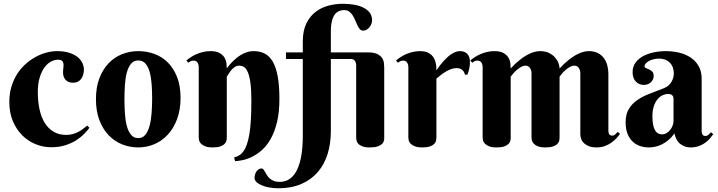

<svg xmlns="http://www.w3.org/2000/svg" viewBox="-20 -780 3836 1026"><path d="M371.1 -337.9Q356 -337.9 345.7 -342.5Q335.4 -347.2 329.1 -355Q322.8 -362.8 319.8 -372.3Q316.9 -381.8 316.9 -392.1Q316.9 -405.3 318.6 -417.5Q320.3 -429.7 319.1 -439.5Q317.9 -449.2 311.5 -455.1Q305.2 -460.9 289.1 -460.9Q272 -460.9 252.9 -451.2Q233.9 -441.4 218.3 -420.4Q202.6 -399.4 192.4 -366.5Q182.1 -333.5 182.1 -287.1Q182.1 -235.8 191.7 -193.6Q201.2 -151.4 220.2 -121.6Q239.3 -91.8 267.6 -75.4Q295.9 -59.1 334 -59.1Q351.1 -59.1 366.5 -63Q381.8 -66.9 395.5 -73.7Q409.2 -80.6 421.6 -89.6Q434.1 -98.6 445.8 -108.9L458 -97.2Q446.8 -82 429.2 -64Q411.6 -45.9 386.7 -30Q361.8 -14.2 328.6 -3.7Q295.4 6.8 252.9 6.8Q210.4 6.8 170.2 -9.5Q129.9 -25.9 98.6 -57.1Q67.4 -88.4 48.6 -133.1Q29.8 -177.7 29.8 -234.9Q29.8 -279.3 41 -316.7Q52.2 -354 71.5 -384.3Q90.8 -414.6 116.5 -437.5Q142.1 -460.4 170.4 -475.8Q198.7 -491.2 228.3 -499Q257.8 -506.8 285.2 -506.8Q321.3 -506.8 348.1 -498.5Q375 -490.2 392.8 -476.6Q410.6 -462.9 419.4 -445.1Q428.2 -427.2 428.2 -408.2Q428.2 -394 424.6 -381.1Q420.9 -368.2 413.8 -358.6Q406.7 -349.1 396 -343.5Q385.3 -337.9 371.1 -337.9Z M492.7 -250Q492.7 -314 511.2 -362.1Q529.8 -410.2 560.8 -442.4Q591.8 -474.6 632.8 -490.7Q673.8 -506.8 718.8 -506.8Q763.7 -506.8 804.7 -491.9Q845.7 -477.1 876.7 -446.3Q907.7 -415.5 926.3 -368.4Q944.8 -321.3 944.8 -256.8Q944.8 -192.9 926.3 -143.6Q907.7 -94.2 876.7 -60.5Q845.7 -26.9 804.7 -9.5Q763.7 7.8 718.8 7.8Q673.8 7.8 632.8 -8.5Q591.8 -24.9 560.8 -57.1Q529.8 -89.4 511.2 -137.7Q492.7 -186 492.7 -250ZM793 -254.9Q793 -293.9 790.3 -330.3Q787.6 -366.7 779.8 -395Q772 -423.3 757.3 -440.2Q742.7 -457 718.8 -457Q694.8 -457 680.2 -439.2Q665.5 -421.4 657.7 -392.3Q649.9 -363.3 647.5 -326.2Q645 -289.1 645 -250Q645 -210.9 647.5 -173.6Q649.9 -136.2 657.7 -106.9Q665.5 -77.6 680.2 -59.8Q694.8 -42 718.8 -42Q742.7 -42 757.3 -60.5Q772 -79.1 779.8 -109.4Q787.6 -139.6 790.3 -177.7Q793 -215.8 793 -254.9Z M1323.2 -243.2Q1323.2 -304.7 1317.6 -341.6Q1312 -378.4 1302.7 -397.7Q1293.5 -417 1282.2 -423.1Q1271 -429.2 1259.3 -429.2Q1245.1 -429.2 1234.1 -421.6Q1223.1 -414.1 1215.1 -404.3Q1207 -394.5 1201.4 -384.8Q1195.8 -375 1191.9 -370.1V-43.9Q1191.9 -37.6 1189.9 -28.6Q1188 -19.5 1180.4 -11.5Q1172.9 -3.4 1158 2.2Q1143.1 7.8 1117.2 7.8Q1091.3 7.8 1076.4 1.7Q1061.5 -4.4 1053.7 -12.7Q1045.9 -21 1043.9 -29.8Q1042 -38.6 1042 -43.9V-420.9Q1042 -435.1 1035.4 -445.6Q1028.8 -456.1 1013.2 -456.1Q1004.9 -456.1 999 -453.1Q993.2 -450.2 986.3 -444.8L976.1 -457Q987.3 -466.3 1001.2 -475.3Q1015.1 -484.4 1031.2 -491.2Q1047.4 -498 1065.9 -502.4Q1084.5 -506.8 1105 -506.8Q1136.7 -506.8 1154.3 -496.3Q1171.9 -485.8 1180.2 -471.2Q1188.5 -456.5 1190.2 -440.7Q1191.9 -424.8 1191.9 -414.1Q1210 -439.9 1232.9 -460.4Q1242.2 -469.2 1253.7 -477.5Q1265.1 -485.8 1278.1 -492.4Q1291 -499 1305.4 -502.9Q1319.8 -506.8 1335 -506.8Q1368.2 -506.8 1393.8 -494.1Q1419.4 -481.4 1437 -451.7Q1454.6 -421.9 1463.9 -372.8Q1473.1 -323.7 1473.1 -251Q1473.1 -180.2 1460.4 -127.9Q1447.8 -75.7 1427.2 -39.1Q1406.7 -2.4 1380.9 20.8Q1355 43.9 1328.6 57.1Q1302.2 70.3 1278.1 75.4Q1253.9 80.6 1236.3 81.1L1231 61Q1245.6 57.6 1258.1 50.3Q1270.5 43 1280.8 28.8Q1291 14.6 1298.8 -7.1Q1306.6 -28.8 1312.3 -61.5Q1317.9 -94.2 1320.6 -138.9Q1323.2 -183.6 1323.2 -243.2Z M1508.3 -500H1598.1V-558.1Q1598.1 -615.2 1616.7 -653.8Q1635.3 -692.4 1665.5 -715.8Q1695.8 -739.3 1734.1 -749.5Q1772.5 -759.8 1812 -759.8Q1840.8 -759.8 1868.9 -755.4Q1897 -751 1918.9 -740.7Q1940.9 -730.5 1954.6 -713.6Q1968.3 -696.8 1968.3 -671.9Q1968.3 -662.1 1964.6 -652.3Q1960.9 -642.6 1954.3 -634.5Q1947.8 -626.5 1939.2 -621.3Q1930.7 -616.2 1920.4 -616.2Q1909.7 -616.2 1902.8 -624.3Q1896 -632.3 1890.1 -644.5Q1884.3 -656.7 1878.4 -671.1Q1872.6 -685.5 1864.7 -697.8Q1856.9 -710 1845.9 -718Q1835 -726.1 1818.4 -726.1Q1804.7 -726.1 1792 -720.9Q1779.3 -715.8 1769.5 -703.1Q1759.8 -690.4 1753.9 -668.2Q1748 -646 1748 -611.8V-500H1946.3Q1978 -500 1995.6 -491.5Q2013.2 -482.9 2021.5 -470.5Q2029.8 -458 2031.5 -443.8Q2033.2 -429.7 2033.2 -418.9V-41Q2033.2 -34.7 2031 -26.1Q2028.8 -17.6 2020.8 -10Q2012.7 -2.4 1997.3 2.7Q1981.9 7.8 1956.1 7.8Q1930.2 7.8 1915.5 1.7Q1900.9 -4.4 1893.8 -12.7Q1886.7 -21 1885 -29.8Q1883.3 -38.6 1883.3 -43.9V-430.2Q1883.3 -443.8 1876.7 -454.3Q1870.1 -464.8 1855 -464.8H1748V-80.1Q1748 -13.7 1730.7 42.5Q1713.4 98.6 1678.2 139.4Q1643.1 180.2 1590.3 203.1Q1537.6 226.1 1467.3 226.1Q1442.4 226.1 1419.4 221.9Q1396.5 217.8 1378.9 210.4Q1361.3 203.1 1350.8 193.1Q1340.3 183.1 1340.3 170.9Q1340.3 162.1 1342.8 153.1Q1345.2 144 1350.1 136.7Q1355 129.4 1362.1 124.8Q1369.1 120.1 1378.4 120.1Q1383.8 120.1 1387.9 125.5Q1392.1 130.9 1396.5 138.7Q1400.9 146.5 1406.5 156Q1412.1 165.5 1420.9 173.3Q1429.7 181.2 1442.6 186.5Q1455.6 191.9 1474.1 191.9Q1499 191.9 1518.1 181.9Q1537.1 171.9 1550.8 154.3Q1564.5 136.7 1573.7 112.8Q1583 88.9 1588.4 61.5Q1593.8 34.2 1595.9 4.4Q1598.1 -25.4 1598.1 -55.2V-464.8H1508.3Z M2312 -403.8Q2330.6 -432.1 2351.6 -455.1Q2360.4 -464.8 2370.6 -474.1Q2380.9 -483.4 2391.8 -490.7Q2402.8 -498 2414.6 -502.4Q2426.3 -506.8 2438 -506.8Q2462.9 -506.8 2477.1 -491.9Q2491.2 -477.1 2491.2 -450.2Q2491.2 -433.6 2488.5 -418.2Q2485.8 -402.8 2478 -380.9H2464.4Q2461.4 -396 2450.7 -406Q2439.9 -416 2419.4 -416Q2404.3 -416 2389.6 -410.4Q2375 -404.8 2361.1 -396.5Q2347.2 -388.2 2334.7 -378.4Q2322.3 -368.7 2312 -359.9V-43Q2312 -36.6 2310.1 -27.8Q2308.1 -19 2300.5 -11.2Q2293 -3.4 2278.1 2.2Q2263.2 7.8 2237.3 7.8Q2211.4 7.8 2196.5 1.7Q2181.6 -4.4 2173.8 -12.7Q2166 -21 2164.1 -29.8Q2162.1 -38.6 2162.1 -43.9V-420.9Q2162.1 -435.1 2155.5 -445.6Q2148.9 -456.1 2133.3 -456.1Q2125 -456.1 2119.1 -453.1Q2113.3 -450.2 2106.4 -444.8L2096.2 -457Q2107.4 -466.3 2121.3 -475.3Q2135.3 -484.4 2151.4 -491.2Q2167.5 -498 2186 -502.4Q2204.6 -506.8 2225.1 -506.8Q2246.1 -506.8 2261 -501.2Q2275.9 -495.6 2285.4 -486.6Q2294.9 -477.5 2300.3 -466.3Q2305.7 -455.1 2308.3 -443.6Q2311 -432.1 2311.5 -421.6Q2312 -411.1 2312 -403.8Z M2970.2 -43Q2970.2 -36.6 2968.3 -27.8Q2966.3 -19 2958.7 -11.2Q2951.2 -3.4 2936 2.2Q2920.9 7.8 2895 7.8Q2869.1 7.8 2854.2 1.7Q2839.4 -4.4 2831.8 -12.7Q2824.2 -21 2822.3 -29.8Q2820.3 -38.6 2820.3 -43.9V-389.2Q2820.3 -396 2818.4 -403.1Q2816.4 -410.2 2812.5 -416Q2808.6 -421.9 2802.7 -425.5Q2796.9 -429.2 2789.1 -429.2Q2775.9 -429.2 2763.2 -421.6Q2750.5 -414.1 2739.5 -404.3Q2728.5 -394.5 2720.5 -384.8Q2712.4 -375 2709 -370.1V-43Q2709 -36.6 2707 -27.8Q2705.1 -19 2697.5 -11.2Q2689.9 -3.4 2675 2.2Q2660.2 7.8 2634.3 7.8Q2608.4 7.8 2593.5 1.7Q2578.6 -4.4 2570.8 -12.7Q2563 -21 2561 -29.8Q2559.1 -38.6 2559.1 -43.9V-420.9Q2559.1 -435.1 2552.5 -445.6Q2545.9 -456.1 2530.3 -456.1Q2522 -456.1 2516.1 -453.1Q2510.3 -450.2 2503.4 -444.8L2493.2 -457Q2504.4 -466.3 2518.3 -475.3Q2532.2 -484.4 2548.3 -491.2Q2564.5 -498 2583 -502.4Q2601.6 -506.8 2622.1 -506.8Q2653.8 -506.8 2671.4 -496.3Q2689 -485.8 2697.3 -471.2Q2705.6 -456.5 2707.3 -440.7Q2709 -424.8 2709 -414.1Q2731.9 -439.9 2758.3 -460.4Q2769 -469.2 2782 -477.5Q2794.9 -485.8 2808.6 -492.4Q2822.3 -499 2836.9 -502.9Q2851.6 -506.8 2866.2 -506.8Q2894.5 -506.8 2914.6 -496.6Q2934.6 -486.3 2946.8 -471.9Q2959 -457.5 2964.6 -441.7Q2970.2 -425.8 2970.2 -414.1Q2993.7 -439.9 3019.5 -460.4Q3030.3 -469.2 3043 -477.5Q3055.7 -485.8 3069.6 -492.4Q3083.5 -499 3097.9 -502.9Q3112.3 -506.8 3127 -506.8Q3155.3 -506.8 3175.3 -496.3Q3195.3 -485.8 3207.5 -468.8Q3219.7 -451.7 3225.3 -430.2Q3231 -408.7 3231 -387.2V-85Q3231 -80.6 3231.4 -75.4Q3231.9 -70.3 3233.9 -65.7Q3235.8 -61 3240 -58.1Q3244.1 -55.2 3251 -55.2Q3260.3 -55.2 3267.6 -61.8Q3274.9 -68.4 3281.2 -75.2L3293 -64.9Q3286.1 -54.7 3274.9 -42.2Q3263.7 -29.8 3248.3 -18.6Q3232.9 -7.3 3212.6 0.2Q3192.4 7.8 3167 7.8Q3145.5 7.8 3129.6 2.2Q3113.8 -3.4 3102.8 -12.9Q3091.8 -22.5 3086.4 -35.4Q3081.1 -48.3 3081.1 -63V-389.2Q3081.1 -396 3079.1 -403.1Q3077.1 -410.2 3073.5 -416Q3069.8 -421.9 3064 -425.5Q3058.1 -429.2 3050.3 -429.2Q3037.1 -429.2 3024.2 -421.6Q3011.2 -414.1 3000.2 -404.3Q2989.3 -394.5 2981.4 -384.8Q2973.6 -375 2970.2 -370.1Z M3579.1 -252.9Q3579.1 -265.1 3571.3 -271.5Q3563.5 -277.8 3551.3 -277.8Q3534.2 -277.8 3518.8 -270Q3503.4 -262.2 3491.7 -247.1Q3480 -231.9 3473.1 -209.7Q3466.3 -187.5 3466.3 -158.2Q3466.3 -129.9 3470.5 -111.3Q3474.6 -92.8 3481.7 -81.8Q3488.8 -70.8 3498 -66.4Q3507.3 -62 3517.6 -62Q3530.3 -62 3541.5 -68.6Q3552.7 -75.2 3561 -85.4Q3569.3 -95.7 3574.2 -108.4Q3579.1 -121.1 3579.1 -133.8ZM3501.5 -466.8Q3484.9 -466.8 3470.7 -462.9Q3456.5 -459 3446.3 -453.1Q3436 -447.3 3430.2 -440.2Q3424.3 -433.1 3424.3 -426.8Q3424.3 -419.4 3431.9 -416.3Q3439.5 -413.1 3448.7 -408.9Q3458 -404.8 3465.6 -397.2Q3473.1 -389.6 3473.1 -374Q3473.1 -363.8 3469 -355.2Q3464.8 -346.7 3457.8 -340.1Q3450.7 -333.5 3441.2 -329.8Q3431.6 -326.2 3421.4 -326.2Q3394 -326.2 3377.2 -344.7Q3360.4 -363.3 3360.4 -394Q3360.4 -423.8 3376 -445.1Q3391.6 -466.3 3416.7 -480Q3441.9 -493.7 3473.6 -500.2Q3505.4 -506.8 3537.1 -506.8Q3575.2 -506.8 3609.9 -498.5Q3644.5 -490.2 3671.1 -472.2Q3697.8 -454.1 3713.6 -426.3Q3729.5 -398.4 3729.5 -358.9V-83Q3729.5 -78.6 3730 -73.2Q3730.5 -67.9 3732.4 -63.5Q3734.4 -59.1 3738.3 -56.2Q3742.2 -53.2 3749.5 -53.2Q3758.3 -53.2 3765.9 -59.8Q3773.4 -66.4 3779.3 -73.2L3791.5 -63Q3784.2 -52.7 3773.9 -40.5Q3763.7 -28.3 3749 -17.6Q3734.4 -6.8 3714.8 0.5Q3695.3 7.8 3670.4 7.8Q3639.6 7.8 3615.7 -10.5Q3591.8 -28.8 3584.5 -66.9Q3568.8 -45.9 3552 -31.7Q3535.2 -17.6 3517.6 -8.8Q3500 0 3482.2 3.9Q3464.4 7.8 3446.3 7.8Q3422.9 7.8 3400.9 0.5Q3378.9 -6.8 3361.6 -22.7Q3344.2 -38.6 3333.7 -64Q3323.2 -89.4 3323.2 -126Q3323.2 -170.4 3340.8 -198.7Q3358.4 -227.1 3387 -246.3Q3415.5 -265.6 3451.9 -279.3Q3488.3 -293 3526.4 -308.1Q3554.7 -319.3 3567.6 -341.6Q3580.6 -363.8 3580.6 -387.2Q3580.6 -423.3 3559.3 -445.1Q3538.1 -466.8 3501.5 -466.8Z"/></svg>

Font: Berkshire Swash
Style: Regular
Weight: 700
Designer: Astigmatic (AOETI)
Foundry: Astigmatic (AOETI)
Version: Version 1.000